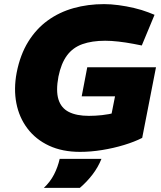

<svg xmlns="http://www.w3.org/2000/svg" viewBox="-20 -729 783 933"><path d="M369 9Q283 9 218.5 -21Q154 -51 113.5 -104.5Q73 -158 59.5 -227.5Q46 -297 61 -376Q78 -463 117 -526Q156 -589 212 -629.5Q268 -670 337.5 -689.5Q407 -709 486 -709Q518 -709 556 -704Q594 -699 632 -690Q670 -681 701 -669L731 -657L669 -508L628 -516Q591 -523 555.5 -527Q520 -531 491 -531Q427 -531 380.5 -514.5Q334 -498 305.5 -459.5Q277 -421 264 -357Q251 -288 264 -246Q277 -204 314.5 -185Q352 -166 412 -166Q443 -166 475.5 -169.5Q508 -173 544 -182L515 -140L539 -261H377L404 -402H738L671 -59Q634 -40 583 -24.5Q532 -9 476.5 0Q421 9 369 9ZM193 184Q224 155 242.5 119Q261 83 270 43H473Q457 83 430 118.5Q403 154 368 184Z"/></svg>

Font: REM ExtraBold
Style: Italic
Weight: 800
Italic angle: -11°
Designer: Octavio Pardo
Foundry: Ashler Design
Version: Version 1.005;gftools[0.9.28]